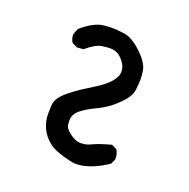

<svg xmlns="http://www.w3.org/2000/svg" viewBox="-99 -621 698 708"><g transform="rotate(20 250.0 -266.5)"><path d="M271 -8H262Q185 -23 158 -47Q111 -86 111 -149Q111 -154 112 -178Q113 -202 132 -222Q158 -251 235 -297.5Q312 -344 312 -385Q312 -412 285 -437Q268 -452 242 -452Q235 -452 212 -449Q189 -446 152 -415L127 -413L107 -423Q98 -435 98 -452Q98 -457 107 -478Q150 -515 185 -522Q204 -525 225 -525Q242 -525 273 -521Q304 -517 342 -481.5Q380 -446 385 -416Q388 -399 388 -381Q388 -367 385 -342Q382 -317 361 -294Q340 -271 319 -255Q298 -239 267 -224.5Q236 -210 214.5 -192.5Q193 -175 193 -151Q193 -149 194 -134.5Q195 -120 217.5 -103Q240 -86 260 -86Q262 -86 273.5 -87Q285 -88 306 -98Q327 -108 372 -120L392 -110Q401 -96 401 -79V-72L392 -53Q324 -8 271 -8Z"/></g></svg>

Font: Xiaolai SC
Style: Regular
Weight: 400
Designer: Nozomi Seto 瀬戸のぞみ
Version: Version 3.11;December 4, 2020;FontCreator 13.0.0.2613 64-bit